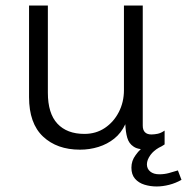

<svg xmlns="http://www.w3.org/2000/svg" viewBox="-20 -531 676 694"><path d="M269 10Q186 10 135.5 -37.5Q85 -85 85 -180V-511H153V-196Q153 -121 187.5 -84Q222 -47 285 -47Q327 -47 359 -68.5Q391 -90 409.5 -126Q428 -162 428 -205V-511H496V-77Q496 -61 504 -53Q512 -45 527 -45Q538 -45 550 -47.5Q562 -50 575 -59V-9Q565 -2 554 3Q535 14 524 29Q511 47 511 63Q511 79 523 89Q535 99 556 99Q574 99 590.5 94.5Q607 90 623 85L636 119Q615 131 591.5 137Q568 143 546 143Q523 143 502 136.5Q481 130 468 115Q455 100 455 75Q455 50 470 30Q479 17 489 8Q473 6 463 -1Q446 -12 440 -33Q434 -54 433 -82Q418 -50 393 -30Q368 -10 336 0Q304 10 269 10Z"/></svg>

Font: Chivo Mono Medium ExtraLight
Style: Regular
Weight: 250
Monospace: yes
Version: Version 1.008